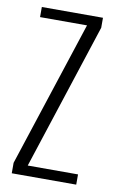

<svg xmlns="http://www.w3.org/2000/svg" viewBox="-79 -721 481 767"><g transform="rotate(10 161.0 -337.5)"><path d="M24.5 0H286V-41.5H82L275.5 -634.5V-675H27.5V-634H218L24.5 -42.5Z"/></g></svg>

Font: Anybody Condensed Light
Style: Regular
Weight: 300
Width: 3
Designer: Tyler Finck
Foundry: Etcetera Type Company
Version: Version 1.113;gftools[0.9.25]